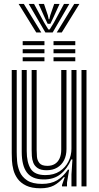

<svg xmlns="http://www.w3.org/2000/svg" viewBox="-20 -961 510 990"><path d="M188.5 9.8Q143.2 9.8 115 -3.9Q86.8 -17.5 71.1 -39Q55.5 -60.5 49.1 -85.2Q42.8 -110 41.6 -133Q40.5 -156 40.5 -171.8V-600H66.2V-176.8Q66.2 -158 68.2 -130.4Q70.2 -102.8 81.5 -75.9Q92.8 -49 119.8 -30.9Q146.8 -12.8 197 -12.8Q242.8 -12.8 274.1 -31.2Q305.5 -49.8 330.2 -86H336.5L325.5 -19.8V0H299.8L299.5 -6.5L313.8 -47.5H309Q284.8 -18.8 257.5 -4.5Q230.2 9.8 188.5 9.8ZM400.2 0V-600H426V0ZM220.5 -83.2Q190 -83.2 174 -94.4Q158 -105.5 151.6 -122.2Q145.2 -139 144.2 -156.6Q143.2 -174.2 143.2 -186.8V-600H169V-188.2Q169 -172.5 170.5 -153.2Q172 -134 183.5 -119.9Q195 -105.8 224.5 -105.8Q246.8 -105.8 262.8 -115.6Q278.8 -125.5 287.2 -144.2Q295.8 -163 295.8 -189.8V-600H322.8V-192.5Q322.8 -159.8 310.4 -135.1Q298 -110.5 275.1 -96.9Q252.2 -83.2 220.5 -83.2ZM204.5 -35.8Q145 -36.2 118.5 -71.8Q92 -107.2 92 -178.5V-600H117.8V-181.8Q117.8 -124.2 138 -91.2Q158.2 -58.2 214.2 -58.2Q257.8 -58.2 287.6 -77.8Q317.5 -97.2 333 -128.5Q348.5 -159.8 348.5 -194.8V-600H374.5V0H348.5V-62L353.5 -138.8H347.2Q327 -90.8 292.2 -63Q257.5 -35.2 204.5 -35.8ZM256 -728V-748.8H368.2V-728ZM97 -645V-665.8H209.2V-645ZM97 -686.5V-707.2H209.2V-686.5ZM97 -728V-748.8H209.2V-728ZM256 -645V-665.8H368.2V-645ZM256 -686.5V-707.2H368.2V-686.5ZM76 -940.8H102.8L193 -793.5H167ZM128 -940.8H155.5L207.5 -844.8L229.2 -809.2H236.2L258 -844.5L310 -940.8H337.5L251.5 -793.5H214ZM179 -940.8H206.8L226.8 -881.8L231 -862H234.5L239 -881.8L259.5 -940.8H287.2L253.8 -867.5L239.8 -838.2H225.8L211.8 -867.5ZM362.8 -940.8H389.5L298.5 -793.5H272.5Z"/></svg>

Font: Big Shoulders Inline Display Thin ExtraBold
Style: Regular
Weight: 800
Version: Version 2.002